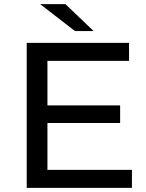

<svg xmlns="http://www.w3.org/2000/svg" viewBox="-20 -907 705 927"><path d="M432 -757H342L174 -887H296ZM209 -87H617V0H109V-700H603V-613H209V-398H560V-313H209Z"/></svg>

Font: Montserrat
Style: Regular
Weight: 500
Designer: Julieta Ulanovsky
Foundry: Julieta Ulanovsky
Version: Version 7.200;PS 007.200;hotconv 1.0.88;makeotf.lib2.5.64775